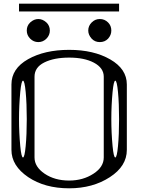

<svg xmlns="http://www.w3.org/2000/svg" viewBox="-20 -1020 790 1040"><path d="M625 -1000V-958H83V-1000ZM89.8 -521.5Q83 -449.2 83 -375Q83 -300.8 89.8 -228.5Q95.7 -167 104.5 -167Q113.3 -167 119.1 -228.5Q125 -290 125 -375Q125 -460 119.1 -521.5Q113.3 -583 104.5 -583Q95.7 -583 89.8 -521.5ZM589.8 -521.5Q583 -449.2 583 -375Q583 -300.8 589.8 -228.5Q595.7 -167 604.5 -167Q613.3 -167 619.1 -228.5Q625 -290 625 -375Q625 -460 619.1 -521.5Q613.3 -583 604.5 -583Q595.7 -583 589.8 -521.5ZM542 -167V-604.5Q542 -652.3 488.3 -680.7Q436.5 -708 354.5 -708Q272.5 -708 219.7 -681.6Q167 -655.3 167 -604.5V-167Q167 -116.2 221.7 -79.1Q276.4 -42 354.5 -42Q429.7 -42 486.3 -79.1Q542 -115.2 542 -167ZM667 -208Q667 -120.1 575.2 -60.5Q482.4 0 354.5 0Q222.7 0 132.8 -60.5Q42 -122.1 42 -208V-562.5Q42 -648.4 131.8 -699.2Q221.7 -750 354.5 -750Q487.3 -750 577.1 -698.2Q667 -646.5 667 -562.5ZM583 -854.5Q583 -830.1 565.4 -810.5Q547.9 -792 520.5 -792Q494.1 -792 476.6 -810.5Q458 -831.1 458 -854.5Q458 -879.9 476.6 -898.4Q495.1 -917 520.5 -917Q546.9 -917 565.4 -898.4Q583 -880.9 583 -854.5ZM250 -854.5Q250 -829.1 231.4 -810.5Q212.9 -792 187.5 -792Q162.1 -792 143.6 -810.5Q125 -829.1 125 -854.5Q125 -880.9 143.6 -898.4Q164.1 -917 187.5 -917Q210.9 -917 231.4 -898.4Q250 -880.9 250 -854.5Z"/></svg>

Font: okolaksMetalik
Style: bold
Weight: 700
Width: 7
Version: Version 0.6